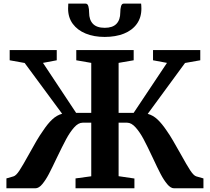

<svg xmlns="http://www.w3.org/2000/svg" viewBox="-20 -1012 1128 1032"><path d="M1073.5 -53V0H915Q897.5 0 879 -22Q860.5 -44 843.5 -76.5Q826.5 -109 801 -164Q772 -226 752.2 -263.2Q732.5 -300.5 709.5 -326.5Q686.5 -352.5 663.5 -352.5H617.5V-65L702.5 -52.5V0H386V-53L470.5 -64.5V-352.5H424Q401 -352.5 378.2 -326.8Q355.5 -301 335.5 -263.8Q315.5 -226.5 286 -165Q260 -110 242.8 -77Q225.5 -44 207 -22Q188.5 0 170.5 0H14.5V-53L52.5 -64Q66.5 -68 84.5 -95.5Q102.5 -123 134.5 -181Q159.5 -226 176.2 -254.8Q193 -283.5 211.5 -309.5Q236.5 -347.5 261 -370.2Q285.5 -393 314 -400.5L112.5 -673.5L32 -688V-743H285V-688L211 -674L389 -405.5H470.5V-674L390 -688V-743H698.5V-688L617.5 -674V-405.5H698.5L877.5 -674L802.5 -688V-743H1056.5V-688L974.5 -673.5L774 -400Q802.5 -392.5 826.5 -370Q850.5 -347.5 876 -309.5Q894 -284 910.2 -255.8Q926.5 -227.5 952 -182.5Q984 -124.5 1002.5 -96.2Q1021 -68 1035 -64ZM440.5 -992.5Q451 -992.5 455 -978.2Q459 -964 459 -944.5Q459 -905.5 479.5 -884Q500 -862.5 543 -862.5Q585.5 -862.5 606 -884Q626.5 -905.5 626.5 -944.5Q626.5 -964 630.5 -978.2Q634.5 -992.5 644.5 -992.5H738.5Q739 -988 739.5 -981.2Q740 -974.5 740 -965.5Q740 -917.5 715.2 -883.2Q690.5 -849 646 -831.2Q601.5 -813.5 542.5 -813.5Q485.5 -813.5 441 -831.5Q396.5 -849.5 371.2 -883.8Q346 -918 346 -965.5Q346 -974.5 346.5 -979L347 -992.5Z"/></svg>

Font: Merriweather Text
Style: Bold
Weight: 700
Designer: Eben Sorkin
Foundry: Eben Sorkin
Version: Version 2.100